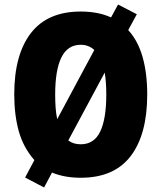

<svg xmlns="http://www.w3.org/2000/svg" viewBox="-20 -776 714 849"><path d="M631 -358Q631 -182 558 -86Q485 10 337 10Q265 10 210 -13L175 53L91 9L132 -68Q83 -124 63 -196Q43 -268 43 -359Q43 -534 116.5 -629.5Q190 -725 337 -725Q414 -725 471 -699L502 -756L585 -713L547 -643Q590 -596 610.5 -524Q631 -452 631 -358ZM224 -358Q224 -326 226 -299Q228 -272 233 -249L397 -555Q372 -578 337 -578Q279 -578 251.5 -522Q224 -466 224 -358ZM450 -358Q450 -413 443 -455L282 -155Q304 -138 337 -138Q396 -138 423 -194Q450 -250 450 -358Z"/></svg>

Font: Noto Sans Gujarati Condensed Black
Style: Regular
Weight: 900
Width: 3
Designer: Jelle Bosma - Monotype Design Team, Universal Thirst
Foundry: Monotype Imaging Inc.
Version: Version 2.106; ttfautohint (v1.8.4.7-5d5b)